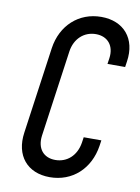

<svg xmlns="http://www.w3.org/2000/svg" viewBox="-87 -825 654 900"><g transform="rotate(10 239.5 -375.0)"><path d="M422 -196H338L334 -169C324 -107 281 -68 225 -68C168 -68 136 -108 144 -169L202 -581C211 -642 254 -682 311 -682C367 -682 401 -642 392 -581L388 -554H472L476 -581C493 -692 429 -766 322 -766C215 -766 134 -692 118 -581L60 -169C44 -58 106 16 213 16C321 16 401 -58 418 -169Z"/></g></svg>

Font: Mohave
Style: Italic
Weight: 400
Italic angle: -8°
Designer: Gumpita Rahayu
Foundry: Tokotype
Version: Version 2.002;PS 002.002;hotconv 1.0.88;makeotf.lib2.5.64775